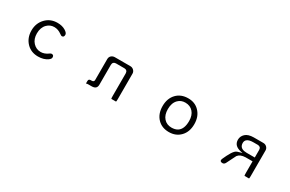

<svg xmlns="http://www.w3.org/2000/svg" viewBox="114 -1485 3773 2495"><g transform="rotate(30 2000.0 -238.0)"><path d="M541 -492.2Q433.6 -492.2 364.3 -418.9Q294.9 -345.7 294.9 -237.8Q294.9 -124 368.2 -50.8Q434.1 14.6 536.1 14.6Q622.1 14.6 678.2 -25.9Q708 -47.4 708 -68.4Q708 -92.8 694.8 -100.6Q686.5 -105.5 673.8 -105.5Q664.6 -105.5 648.4 -94.2Q594.2 -53.7 537.1 -53.7Q469.7 -53.7 422.4 -104.5Q375 -155.3 375 -239.7Q375 -328.6 426.3 -379.9Q470.2 -423.8 532.2 -423.8Q590.3 -423.8 641.6 -385.3Q654.3 -376 661.4 -372.6Q668.5 -369.1 671.9 -369.1Q688 -369.1 695.8 -377Q705.1 -386.2 705.1 -407.2Q705.1 -435.5 658.7 -463.4Q610.4 -492.2 541 -492.2Z M1252.9 6.3Q1267.1 1 1286.1 1H1335Q1376 1 1395 -18.1Q1412.1 -35.2 1412.1 -68.4V-366.2Q1412.6 -389.6 1425 -402.1Q1437.5 -414.6 1460 -415H1586.9Q1609.4 -414.6 1621.6 -402.3Q1634.3 -389.6 1634.8 -366.2V-27.3Q1634.8 4.9 1638.2 14.6H1709.5Q1712.9 4.9 1712.9 -27.3V-407.2Q1712.9 -435.5 1691.4 -456.5Q1669.9 -477.5 1639.6 -477.5H1408.2Q1379.4 -477.5 1356.9 -459.5Q1334 -439.5 1334 -407.2V-92.8Q1334 -79.1 1325.9 -71Q1317.9 -63 1302.2 -62.5H1301.8H1285.2Q1268.6 -62.5 1260.7 -54.7Q1252.9 -46.9 1252.9 -30.8Z M2497.1 -424.8Q2571.3 -424.8 2614.7 -375.2Q2658.2 -325.7 2658.2 -241.2Q2658.2 -117.7 2589.4 -74.7Q2553.7 -52.7 2500 -52.7Q2428.7 -52.7 2384.8 -102.1Q2340.8 -150.9 2340.8 -239.3Q2340.8 -332 2391.6 -382.8Q2433.6 -424.8 2497.1 -424.8ZM2503.9 -492.2Q2393.6 -492.2 2327.6 -422.4Q2261.7 -352.5 2261.7 -238.8Q2261.7 -119.6 2332.5 -49.3Q2396.5 14.6 2500 14.6Q2604.5 14.6 2670.9 -54.7Q2737.3 -124 2737.3 -239.3Q2737.3 -267.1 2733.2 -292.5Q2729 -317.9 2721.2 -340.8Q2703.1 -391.1 2665.5 -428.7Q2602.1 -492.2 2503.9 -492.2Z M3633.8 -257.8H3512.7Q3427.7 -257.8 3408.7 -310.5Q3403.3 -325.7 3403.3 -343.8Q3403.3 -373.5 3421.9 -392.1Q3449.7 -419.9 3518.6 -419.9H3585.9Q3608.9 -419.4 3621.1 -407.2Q3633.3 -395 3633.8 -372.1ZM3705.6 15.6Q3709 5.9 3709 -26.4V-407.2Q3709 -435.1 3688 -456.5Q3667 -477.5 3635.7 -477.5H3492.2Q3408.2 -476.6 3368.2 -439Q3328.1 -401.4 3328.1 -349.6Q3328.1 -302.2 3356.9 -273.4Q3384.3 -246.1 3438 -234.4L3467.8 -227.5L3438 -220.7Q3388.2 -209.5 3371.1 -192.4Q3366.2 -188 3366.2 -188Q3336.9 -158.7 3304.7 -93.3Q3284.7 -53.7 3277.1 -34.9Q3269.5 -16.1 3269.5 -11.7Q3270 0.5 3275.9 6.8Q3284.7 15.6 3306.6 15.6Q3330.1 15.6 3344.7 -9.3L3417 -153.8Q3450.7 -198.2 3529.3 -200.2H3633.8V-26.4Q3633.8 5.9 3637.2 15.6Z"/></g></svg>

Font: YuPearl-Light
Style: Light
Weight: 300
Designer: Max Yao
Foundry: Max-Everyday
Version: Version 1.011; ttfautohint (v1.8.3)